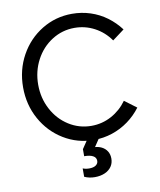

<svg xmlns="http://www.w3.org/2000/svg" viewBox="-100 -799 917 1101"><g transform="rotate(-10 358.5 -248.5)"><path d="M45.9 -353.5Q45.9 -455.1 92.3 -539.1Q138.7 -623 218.8 -671.9Q298.8 -720.7 394.5 -720.7Q450.2 -720.7 501.5 -704.1Q552.7 -687.5 595.7 -655.8Q638.7 -624 670.9 -581.1L601.6 -529.3Q565.4 -581.1 511.2 -609.9Q457 -638.7 394.5 -638.7Q323.2 -638.7 263.2 -600.6Q203.1 -562.5 168.5 -497.1Q133.8 -431.6 133.8 -353.5Q133.8 -275.4 168.5 -210Q203.1 -144.5 263.2 -106.4Q323.2 -68.4 394.5 -68.4Q457 -68.4 511.2 -97.7Q565.4 -127 601.6 -177.7L670.9 -126Q638.7 -83 595.7 -51.8Q552.7 -20.5 501.5 -3.4Q450.2 13.7 394.5 13.7Q298.8 13.7 218.8 -35.2Q138.7 -84 92.3 -168Q45.9 -252 45.9 -353.5ZM301.8 211.9V163.1Q318.4 169.9 338.9 169.9Q364.3 169.9 377.9 160.2Q391.6 150.4 391.6 134.8Q391.6 115.2 373.5 105.5Q355.5 95.7 322.3 95.7V54.7L364.3 -7.8H434.6L383.8 68.4V54.7Q410.2 54.7 430.7 64.9Q451.2 75.2 462.4 93.3Q473.6 111.3 473.6 135.7Q473.6 162.1 460 182.1Q446.3 202.1 420.9 213.4Q395.5 224.6 362.3 224.6Q330.1 224.6 301.8 211.9Z"/></g></svg>

Font: Wanted Sans Std Variable
Style: Regular
Weight: 400
Designer: Original Design by Kil Hyung-jin and Kang Hanbin, Wanted Lab, Inc;
Foundry: Wanted Lab, Inc.
Version: Version 1.003;Glyphs 3.2 (3227)